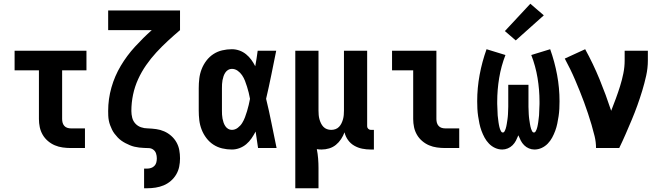

<svg xmlns="http://www.w3.org/2000/svg" viewBox="-20 -791 3540 1026"><path d="M358 0Q337 0 315 -3Q293 -6 273 -14.5Q253 -23 236 -37.5Q219 -52 208 -71Q197 -90 192.5 -111.5Q188 -133 188 -155V-415H58V-520H442V-415H312V-155Q312 -145 314.5 -135.5Q317 -126 323.5 -118.5Q330 -111 339.5 -108Q349 -105 358 -105H434V0Z M750 215V110H766Q777 110 787.5 106.5Q798 103 805.5 95Q813 87 815.5 76.5Q818 66 818 55Q818 42 814 29.5Q810 17 799.5 9Q789 1 776 0.5Q763 0 750 -0.5Q737 -1 724 -2.5Q711 -4 698.5 -7Q686 -10 674 -15Q662 -20 650.5 -26Q639 -32 628.5 -39.5Q618 -47 609 -56.5Q600 -66 592 -76.5Q584 -87 578.5 -98.5Q573 -110 568.5 -122Q564 -134 561.5 -147Q559 -160 558.5 -173Q558 -186 558 -198Q558 -262 575.5 -323.5Q593 -385 625.5 -439.5Q658 -494 701 -541Q744 -588 791 -630H558V-735H942V-630Q909 -602 877 -572.5Q845 -543 815.5 -511Q786 -479 761 -443Q736 -407 718 -367.5Q700 -328 691 -285Q682 -242 682 -198Q682 -180 686.5 -162Q691 -144 703.5 -130.5Q716 -117 733.5 -111Q751 -105 769 -105H770Q793 -104 815 -101Q837 -98 857.5 -89Q878 -80 895 -65Q912 -50 923 -30.5Q934 -11 938 11Q942 33 942 55Q942 78 937.5 100Q933 122 921.5 141.5Q910 161 892.5 176Q875 191 854.5 199.5Q834 208 811.5 211.5Q789 215 766 215Z M1219 8Q1193 8 1167.5 2Q1142 -4 1120.5 -18Q1099 -32 1083 -53Q1067 -74 1057.5 -98.5Q1048 -123 1045 -148.5Q1042 -174 1042 -200V-320Q1042 -346 1045 -371.5Q1048 -397 1057.5 -421.5Q1067 -446 1083 -467Q1099 -488 1120.5 -502Q1142 -516 1167.5 -522Q1193 -528 1219 -528Q1240 -528 1259.5 -521Q1279 -514 1295 -501Q1311 -488 1323 -471.5Q1335 -455 1344 -437Q1348 -457 1351 -478Q1354 -499 1357 -520H1456Q1443 -456 1430 -391.5Q1417 -327 1402 -263Q1418 -198 1431 -132Q1444 -66 1458 0H1359Q1356 -22 1352.5 -44Q1349 -66 1346 -88Q1336 -69 1324 -51.5Q1312 -34 1296 -20.5Q1280 -7 1260 0.5Q1240 8 1219 8ZM1219 -97Q1236 -97 1250.5 -108Q1265 -119 1274 -133.5Q1283 -148 1289 -164Q1295 -180 1300 -196.5Q1305 -213 1309 -230Q1313 -247 1316 -263Q1313 -280 1309 -296Q1305 -312 1300 -328Q1295 -344 1289 -359.5Q1283 -375 1273.5 -389Q1264 -403 1250 -413Q1236 -423 1219 -423Q1208 -423 1199 -417.5Q1190 -412 1184 -403Q1178 -394 1174.5 -383.5Q1171 -373 1169 -362.5Q1167 -352 1166.5 -341.5Q1166 -331 1166 -320V-200Q1166 -189 1166.5 -178.5Q1167 -168 1169 -157.5Q1171 -147 1174.5 -136.5Q1178 -126 1184 -117Q1190 -108 1199 -102.5Q1208 -97 1219 -97Z M1558 215V-520H1682V-200Q1682 -188 1683 -176.5Q1684 -165 1687 -154Q1690 -143 1695 -132.5Q1700 -122 1708 -113.5Q1716 -105 1727 -101Q1738 -97 1750 -97Q1762 -97 1773 -101Q1784 -105 1792 -113.5Q1800 -122 1805 -132.5Q1810 -143 1813 -154Q1816 -165 1817 -176.5Q1818 -188 1818 -200V-520H1942V-116Q1942 -108 1948 -102.5Q1954 -97 1961 -97H1978V8H1961Q1938 8 1915.5 3.5Q1893 -1 1873 -12.5Q1853 -24 1839.5 -43Q1826 -62 1821 -84Q1814 -65 1802.5 -47.5Q1791 -30 1775 -17Q1759 -4 1739 2Q1719 8 1698 8Q1692 8 1685.5 7.5Q1679 7 1673 6Q1678 31 1680 56.5Q1682 82 1682 107V215Z M2358 0Q2337 0 2315 -3Q2293 -6 2273 -14.5Q2253 -23 2236 -37.5Q2219 -52 2208 -71Q2197 -90 2192.5 -111.5Q2188 -133 2188 -155V-415H2075V-520H2312V-155Q2312 -145 2314.5 -135.5Q2317 -126 2323.5 -118.5Q2330 -111 2339.5 -108Q2349 -105 2358 -105H2434V0Z M2664 8Q2644 8 2625.5 -0.5Q2607 -9 2593 -23.5Q2579 -38 2569.5 -55.5Q2560 -73 2553 -92Q2546 -111 2542 -130.5Q2538 -150 2535 -170Q2532 -190 2531 -210Q2530 -230 2530 -250Q2530 -321 2543 -391Q2556 -461 2580 -528L2681 -497Q2658 -438 2647.5 -374.5Q2637 -311 2637 -248Q2637 -242 2637 -235.5Q2637 -229 2637.5 -223Q2638 -217 2638 -211Q2638 -205 2638.5 -198.5Q2639 -192 2639 -186Q2639 -180 2639.5 -174Q2640 -168 2641 -161.5Q2642 -155 2642.5 -149Q2643 -143 2644 -137Q2645 -131 2646 -125Q2647 -119 2648.5 -113Q2650 -107 2652 -101Q2654 -95 2657.5 -89Q2661 -83 2667 -83Q2673 -83 2676.5 -89.5Q2680 -96 2682 -102.5Q2684 -109 2685.5 -115.5Q2687 -122 2688 -128.5Q2689 -135 2690 -141.5Q2691 -148 2692 -154.5Q2693 -161 2693.5 -167.5Q2694 -174 2694.5 -180.5Q2695 -187 2695 -193.5Q2695 -200 2695.5 -207Q2696 -214 2696 -220.5Q2696 -227 2696 -233.5Q2696 -240 2696 -246.5Q2696 -253 2696 -260V-338H2804V-260Q2804 -253 2804 -246.5Q2804 -240 2804 -233.5Q2804 -227 2804 -220.5Q2804 -214 2804.5 -207Q2805 -200 2805 -193.5Q2805 -187 2805.5 -180.5Q2806 -174 2806.5 -167.5Q2807 -161 2808 -154.5Q2809 -148 2810 -141.5Q2811 -135 2812 -128.5Q2813 -122 2814.5 -115.5Q2816 -109 2818 -102.5Q2820 -96 2823.5 -89.5Q2827 -83 2833 -83Q2839 -83 2842.5 -89Q2846 -95 2848 -101Q2850 -107 2851.5 -113Q2853 -119 2854 -125Q2855 -131 2856 -137Q2857 -143 2857.5 -149Q2858 -155 2859 -161.5Q2860 -168 2860.5 -174Q2861 -180 2861 -186Q2861 -192 2861.5 -198.5Q2862 -205 2862 -211Q2862 -217 2862.5 -223Q2863 -229 2863 -235.5Q2863 -242 2863 -248Q2863 -311 2852.5 -374.5Q2842 -438 2819 -497L2920 -528Q2944 -461 2957 -391Q2970 -321 2970 -250Q2970 -230 2969 -210Q2968 -190 2965 -170Q2962 -150 2958 -130.5Q2954 -111 2947 -92Q2940 -73 2930.5 -55.5Q2921 -38 2907 -23.5Q2893 -9 2874.5 -0.5Q2856 8 2836 8Q2821 8 2806.5 2Q2792 -4 2781 -15Q2770 -26 2763 -39.5Q2756 -53 2750 -68Q2744 -53 2737 -39.5Q2730 -26 2719 -15Q2708 -4 2693.5 2Q2679 8 2664 8ZM2736 -575 2678 -625 2814 -771 2886 -709Z M3165 0Q3165 -32 3157.5 -63Q3150 -94 3141 -124.5Q3132 -155 3122 -185Q3112 -215 3101 -245Q3090 -275 3078 -304.5Q3066 -334 3053.5 -363.5Q3041 -393 3027 -421.5Q3013 -450 2998 -478L3107 -528Q3150 -450 3184 -367Q3218 -284 3246 -199Q3259 -232 3271 -264.5Q3283 -297 3293.5 -330.5Q3304 -364 3311 -398.5Q3318 -433 3318 -468V-520H3442V-468Q3442 -427 3433 -386.5Q3424 -346 3412 -306.5Q3400 -267 3386 -228Q3372 -189 3356 -151Q3340 -113 3323.5 -75Q3307 -37 3289 0Z"/></svg>

Font: Iosevka SS04 Extrabold
Style: Regular
Weight: 800
Monospace: yes
Designer: Belleve Invis
Foundry: Belleve Invis
Version: Version 19.0.0; ttfautohint (v1.8.4)